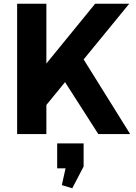

<svg xmlns="http://www.w3.org/2000/svg" viewBox="-20 -720 730 1031"><path d="M101 -222 491 -700H674L218 -143ZM72 -700H229V0H72ZM294 -334 416 -422 679 0H508ZM429 50V174L368 291L312 274L349 108L408 184H287V50Z"/></svg>

Font: Pathway Extreme 72pt
Style: Bold
Weight: 700
Designer: Eduardo Rodriguez Tunni
Foundry: Eduardo Rodriguez Tunni
Version: Version 1.001;gftools[0.9.26]